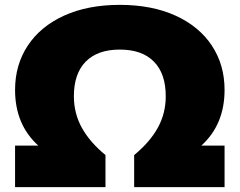

<svg xmlns="http://www.w3.org/2000/svg" viewBox="-20 -770 986 790"><path d="M808.5 -171H904V0H532V-132Q596.5 -185 629.2 -244.2Q662 -303.5 662 -374Q662 -467 613.2 -516.5Q564.5 -566 473 -566Q381.5 -566 332.8 -516.5Q284 -467 284 -374Q284 -303.5 316.8 -244.2Q349.5 -185 414 -132V0H42V-171H137.5Q42 -257.5 42 -400Q42 -503 94.2 -582.2Q146.5 -661.5 244 -705.8Q341.5 -750 473 -750Q604.5 -750 702 -705.8Q799.5 -661.5 851.8 -582.2Q904 -503 904 -400Q904 -257.5 808.5 -171Z"/></svg>

Font: Encode Sans Expanded Black
Style: Regular
Weight: 900
Width: 7
Designer: Multiple Designers
Foundry: Impallari Type
Version: Version 2.000